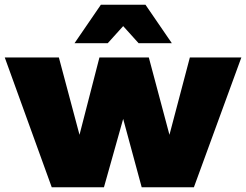

<svg xmlns="http://www.w3.org/2000/svg" viewBox="-30 -789 1037 809"><path d="M787 0H567L489 -288L408 0H188L-10 -547H218L305 -221L389 -547H597L684 -221L770 -547H987ZM694 -607H554L489 -679L424 -607H284L395 -769H583Z"/></svg>

Font: Argentum Novus Black
Style: Regular
Weight: 900
Designer: Julieta Ulanovsky (font) & Cristiano Sobral (main changes)
Foundry: Julieta Ulanovsky (font) & Cristiano Sobral (main changes)
Version: Version 3.00;November 27, 2020;FontCreator 13.0.0.2655 64-bi